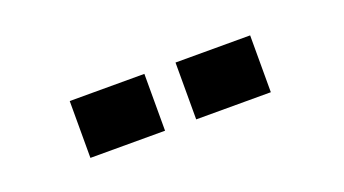

<svg xmlns="http://www.w3.org/2000/svg" viewBox="-27 -873 654 365"><g transform="rotate(-20 300.0 -690.5)"><path d="M328 -633V-748H479V-633ZM114 -633V-748H265V-633Z"/></g></svg>

Font: Foldit ExtraBold
Style: Regular
Weight: 800
Version: Version 1.003